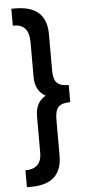

<svg xmlns="http://www.w3.org/2000/svg" viewBox="-63 -874 460 1029"><g transform="rotate(-5 167.0 -360.0)"><path d="M60 120H39V29Q126 29 126 -58V-253Q126 -330 182 -360Q126 -390 126 -467V-652Q126 -749 46 -749H39V-840H60Q228 -840 228 -687V-491Q228 -445 246 -425.5Q264 -406 310 -406V-314Q264 -314 246 -294.5Q228 -275 228 -229V-33Q228 120 60 120Z"/></g></svg>

Font: Tanohe Sans Medium
Style: Regular
Weight: 500
Designer: Village Type and Design LLC
Foundry: Cooper Hewitt Smithsonian Design Museum
Version: Version 1.00;September 29, 2021;FontCreator 13.0.0.2655 64-b